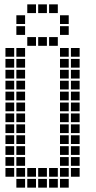

<svg xmlns="http://www.w3.org/2000/svg" viewBox="-20 -865 440 880"><path d="M5 -645V-605H45V-645ZM5 -595V-555H45V-595ZM5 -545V-505H45V-545ZM5 -495V-455H45V-495ZM5 -445V-405H45V-445ZM5 -395V-355H45V-395ZM5 -345V-305H45V-345ZM5 -295V-255H45V-295ZM5 -245V-205H45V-245ZM5 -195V-155H45V-195ZM5 -145V-105H45V-145ZM5 -95V-55H45V-95ZM55 -645V-605H95V-645ZM55 -595V-555H95V-595ZM55 -545V-505H95V-545ZM55 -495V-455H95V-495ZM55 -445V-405H95V-445ZM55 -395V-355H95V-395ZM55 -345V-305H95V-345ZM55 -295V-255H95V-295ZM55 -245V-205H95V-245ZM55 -195V-155H95V-195ZM55 -145V-105H95V-145ZM55 -95V-55H95V-95ZM55 -45V-5H95V-45ZM105 -95V-55H145V-95ZM155 -95V-55H195V-95ZM205 -95V-55H245V-95ZM205 -45V-5H245V-45ZM155 -45V-5H195V-45ZM105 -45V-5H145V-45ZM255 -45V-5H295V-45ZM255 -95V-55H295V-95ZM255 -145V-105H295V-145ZM255 -195V-155H295V-195ZM255 -245V-205H295V-245ZM255 -295V-255H295V-295ZM255 -345V-305H295V-345ZM255 -395V-355H295V-395ZM255 -445V-405H295V-445ZM255 -495V-455H295V-495ZM255 -545V-505H295V-545ZM255 -595V-555H295V-595ZM255 -645V-605H295V-645ZM305 -645V-605H345V-645ZM305 -595V-555H345V-595ZM305 -545V-505H345V-545ZM305 -495V-455H345V-495ZM305 -445V-405H345V-445ZM305 -395V-355H345V-395ZM305 -345V-305H345V-345ZM305 -295V-255H345V-295ZM305 -245V-205H345V-245ZM305 -195V-155H345V-195ZM305 -145V-105H345V-145ZM305 -95V-55H345V-95ZM105 -695V-655H145V-695ZM55 -745V-705H95V-745ZM55 -795V-755H95V-795ZM105 -845V-805H145V-845ZM255 -795V-755H295V-795ZM255 -745V-705H295V-745ZM205 -845V-805H245V-845ZM205 -695V-655H245V-695ZM155 -845V-805H195V-845ZM155 -695V-655H195V-695Z"/></svg>

Font: Nose Transport 13 Square
Style: Regular
Weight: 400
Designer: Nico Rohrbach
Foundry: Nose
Version: Version 1.400;Glyphs 3.2.3 (3260)